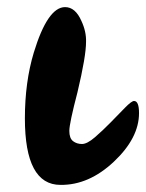

<svg xmlns="http://www.w3.org/2000/svg" viewBox="-20 -517 411 540"><path d="M150 3Q50 3 50 -184Q50 -286 75 -369Q114 -497 163 -497Q192 -497 209 -458Q223 -428 222 -399Q222 -359 198 -258Q175 -170 175 -149Q175 -128 185.5 -120Q196 -112 210.5 -112Q225 -112 247 -131Q269 -150 291 -172.5Q313 -195 331.5 -214Q350 -233 357 -233Q371 -233 371 -199Q371 -129 300.5 -62.5Q230 4 150 3Z"/></svg>

Font: Leckerli One
Style: Regular
Weight: 400
Version: Version 1.001